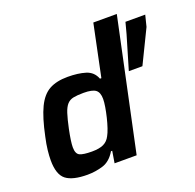

<svg xmlns="http://www.w3.org/2000/svg" viewBox="-131 -879 1036 1022"><g transform="rotate(-20 387.5 -367.5)"><path d="M196 8Q112 8 74.5 -21Q37 -50 37 -131Q37 -156 40.5 -188Q44 -220 53 -260Q74 -361 101 -417Q128 -473 169 -495.5Q210 -518 273 -518Q332 -518 374 -505Q416 -492 432 -450H440L501 -743H634L476 0H351L362 -67H355Q326 -18 283 -5Q240 8 196 8ZM260 -100Q302 -100 326 -111.5Q350 -123 363 -149Q371 -163 379.5 -188Q388 -213 395 -242Q402 -271 406.5 -298Q411 -325 411 -343Q411 -380 392 -394.5Q373 -409 324 -409Q288 -409 266 -404.5Q244 -400 230 -384.5Q216 -369 206 -338Q196 -307 185 -255Q171 -187 171 -156Q171 -119 191 -109.5Q211 -100 260 -100ZM590 -435 646 -624 663 -688H775L759 -624L667 -435Z"/></g></svg>

Font: Saira SemiBold
Style: Italic
Weight: 600
Italic angle: -12°
Designer: Hector Gatti with collaboration of the Omnibus-Type team
Foundry: Omnibus-Type
Version: Version 1.100; ttfautohint (v1.8.3)